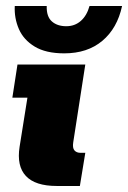

<svg xmlns="http://www.w3.org/2000/svg" viewBox="-20 -617 425 637"><path d="M168 0Q97 0 66 -33Q35 -66 45 -130L71 -293H21L38 -403H263L223 -145Q220 -126 227 -118Q234 -110 247 -110H263L245 0ZM193 -440Q132 -440 95 -462.5Q58 -485 42.5 -521Q27 -557 29 -597H135Q134 -562 152 -546Q170 -530 200 -530Q228 -530 248 -547.5Q268 -565 277 -597H385Q369 -523 319.5 -481.5Q270 -440 193 -440Z"/></svg>

Font: Rokkitt SemiBold Black
Style: Italic
Weight: 900
Italic angle: -9°
Version: Version 3.103